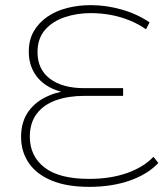

<svg xmlns="http://www.w3.org/2000/svg" viewBox="-20 -723 644 747"><path d="M328 4Q240 4 181 -20.5Q122 -45 92 -89Q62 -133 62 -190Q62 -250 91.5 -290.5Q121 -331 173 -352Q194 -361 218 -366Q200 -371 184 -378Q139 -399 115.5 -436Q92 -473 92 -522Q92 -568 111.5 -601.5Q131 -635 164.5 -658Q198 -681 241.5 -692Q285 -703 333 -703Q393 -703 453 -686Q513 -669 562 -636L548 -609Q520 -629 484.5 -643.5Q449 -658 410.5 -665Q372 -672 333 -672Q279 -672 231.5 -656Q184 -640 155 -606.5Q126 -573 126 -520Q126 -453 174.5 -416.5Q223 -380 308 -380H459V-350H308Q246 -350 198 -333Q150 -316 123 -280.5Q96 -245 96 -191Q96 -116 153 -71.5Q210 -27 327 -27Q409 -27 473.5 -49.5Q538 -72 577 -113L596 -89Q555 -45 485 -20.5Q415 4 328 4Z"/></svg>

Font: Montserrat Thin ExtraLight
Style: Regular
Weight: 250
Version: Version 9.000